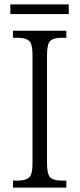

<svg xmlns="http://www.w3.org/2000/svg" viewBox="-20 -854 362 874"><path d="M39 0V-32H63Q96 -32 112 -45.5Q128 -59 128 -110V-603Q128 -655 112 -668.5Q96 -682 63 -682H39V-714H282V-682H259Q225 -682 209.5 -668.5Q194 -655 194 -603V-111Q194 -59 209.5 -45.5Q225 -32 259 -32H282V0ZM27 -790V-834H293V-790Z"/></svg>

Font: Noto Serif Tamil SemiCondensed Light
Style: Italic
Weight: 300
Width: 4
Italic angle: -12°
Designer: Indian Type Foundry, Tom Grace, and the Monotype Design Team
Foundry: Monotype Imaging Inc.
Version: Version 2.003; ttfautohint (v1.8.4.7-5d5b)